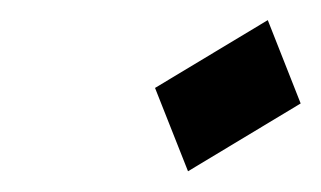

<svg xmlns="http://www.w3.org/2000/svg" viewBox="-20 -446 314 188"><path d="M274.4 -344.7 164.1 -278.3 131.8 -359.9 242.2 -426.3Z"/></svg>

Font: Fondamento
Style: Italic
Weight: 400
Italic angle: -12°
Version: Version 1.000